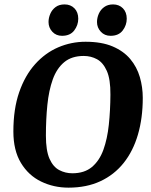

<svg xmlns="http://www.w3.org/2000/svg" viewBox="-20 -852 695 883"><path d="M295 11Q226.9 11 169 -17.1Q111.1 -45.1 76.3 -102.7Q41.5 -160.3 41.5 -247.2Q41.5 -350.8 68.2 -427.8Q94.9 -504.9 141.3 -556.7Q187.7 -608.5 247.7 -634.3Q307.7 -660 373.5 -660Q447.6 -660 498.2 -638.4Q548.7 -616.8 579.1 -580.4Q609.5 -544.1 623.1 -497.6Q636.6 -451.1 636.6 -402Q636.6 -309.2 614.4 -233.2Q592.3 -157.3 548.8 -102.7Q505.2 -48.1 441.7 -18.6Q378.1 11 295 11ZM312.7 -55.1Q368.4 -55.1 402.9 -84.1Q437.3 -113 455.5 -163.2Q473.6 -213.3 480.5 -278.7Q487.4 -344.2 487.8 -416.5Q488.4 -487.5 471.2 -526.1Q453.9 -564.6 426.1 -579.6Q398.3 -594.7 365.2 -594.7Q309.7 -594.7 275.3 -566Q240.8 -537.3 222.6 -486.6Q204.5 -435.8 197.8 -369.4Q191.1 -303 191.1 -228Q191.1 -159.5 207.7 -121.9Q224.4 -84.4 252.4 -69.8Q280.3 -55.1 312.7 -55.1ZM488.5 -687.3Q461 -687.3 443.6 -706.2Q426.1 -725 426.1 -750.8Q426.1 -769.7 434.2 -788.5Q442.3 -807.3 459 -819.5Q475.7 -831.7 499.9 -831.7Q527.7 -831.7 545.3 -813.8Q562.9 -795.9 562.9 -765.8Q562.9 -736.3 544.3 -711.8Q525.7 -687.3 488.5 -687.3ZM265.3 -687.3Q237.8 -687.3 220.5 -706.2Q203.2 -725 203.2 -750.8Q203.2 -769.7 211.3 -788.5Q219.3 -807.3 235.7 -819.5Q252 -831.7 277 -831.7Q304.7 -831.7 322.3 -813.8Q339.9 -795.9 339.9 -765.8Q339.9 -736.3 321.3 -711.8Q302.7 -687.3 265.3 -687.3Z"/></svg>

Font: Faustina Light
Style: Italic
Weight: 300
Italic angle: -8°
Designer: Alfonso Garcia
Foundry: http://www.omnibus-type.com
Version: Version 1.200